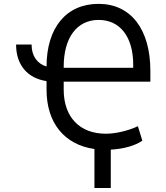

<svg xmlns="http://www.w3.org/2000/svg" viewBox="-20 -757 852 985"><path d="M142 -528.4H62.5C62.5 -424 120.7 -355.5 218.8 -340.9V-296.9C218.8 -126.1 310.4 -14.6 464.5 7.5V207.4H548.3V10.7C614 7.1 674 -9.6 710.2 -35.5L687.5 -109.4C635.7 -85.6 573.2 -71 522.7 -71C388.5 -71 306.8 -156.6 306.8 -296.9V-338.1H751.4V-393.5C751.4 -607.2 650.9 -737.2 485.8 -737.2C320.3 -737.2 219.1 -615.4 218.8 -415.8C170.5 -430 142 -470.2 142 -528.4ZM306.8 -409.1V-414.8C306.8 -563.9 374.6 -654.8 485.8 -654.8C596.2 -654.8 663.4 -567.8 663.4 -424.7V-409.1Z"/></svg>

Font: Magic Ui Pro
Style: Regular
Weight: 400
Designer: Stefan Endress, Andreas Faust
Version: Version 1.000;FEAKit 1.0